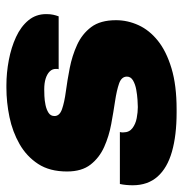

<svg xmlns="http://www.w3.org/2000/svg" viewBox="-6 -555 571 599"><g transform="rotate(-90 279.5 -255.5)"><path d="M228 10Q157 10 106 -4.5Q55 -19 28 -49.5Q1 -80 1 -127Q1 -137 2 -147.5Q3 -158 5 -167H167Q166 -163 166 -161Q166 -159 166 -156Q166 -138 179 -128Q192 -118 210.5 -114.5Q229 -111 245 -111Q252 -111 267.5 -112Q283 -113 299.5 -116Q316 -119 328 -126Q340 -133 340 -145Q340 -162 318.5 -169.5Q297 -177 263.5 -182Q230 -187 192 -194Q154 -201 120.5 -216Q87 -231 65.5 -258.5Q44 -286 44 -332Q44 -386 67.5 -422Q91 -458 129.5 -480Q168 -502 214 -511.5Q260 -521 305 -521H313Q352 -521 391.5 -513.5Q431 -506 463.5 -491Q496 -476 515.5 -452.5Q535 -429 535 -397Q535 -384 533 -375Q531 -366 528 -358H363Q364 -360 364 -363Q364 -366 364 -367Q364 -378 356 -386Q348 -394 334 -398.5Q320 -403 300 -403Q293 -403 279.5 -402.5Q266 -402 251.5 -399Q237 -396 227 -389.5Q217 -383 217 -371Q217 -355 238.5 -347.5Q260 -340 294 -335.5Q328 -331 366.5 -323.5Q405 -316 439 -300.5Q473 -285 494.5 -256.5Q516 -228 516 -179Q516 -143 500.5 -109Q485 -75 452 -48.5Q419 -22 366 -6Q313 10 238 10Z"/></g></svg>

Font: Chivo Medium Black
Style: Italic
Weight: 900
Italic angle: -8.05°
Version: Version 2.002